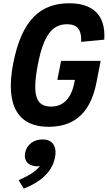

<svg xmlns="http://www.w3.org/2000/svg" viewBox="-20 -762 660 1172"><path d="M353 -390.5 330 -274.5H437L434 -257.5C413 -152 359 -111.5 292 -111.5C202.5 -111.5 174 -174.5 211 -367.5C246 -549.5 300.5 -614 389 -614C449 -614 478.5 -584.5 475.5 -506.5L616.5 -520C627 -679.5 536 -742 403.5 -742C227.5 -742 112.5 -642 60.5 -374C8.5 -106 99.5 12 275.5 12C410 12 528 -47.5 569 -259.5L594.5 -390.5ZM206.5 253C212 253 217.5 252.5 223 252C195.5 290 145.5 314 93.5 338L125 389.5C209 357 296.5 298.5 315.5 200C330.5 124 294.5 89 239 89C187 89 143.5 120 133.5 170.5C123.5 222 156 253 206.5 253Z"/></svg>

Font: Monaspace Neon
Style: Bold Italic
Weight: 700
Italic angle: -11°
Designer: Riley Cran & the Lettermatic Team
Foundry: Lettermatic
Version: Version 1.200 (Monaspace Neon)